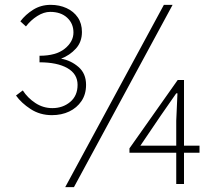

<svg xmlns="http://www.w3.org/2000/svg" viewBox="-20 -759 897 792"><path d="M194 -284Q145 -284 106.5 -309Q68 -334 46 -365L74 -386Q94 -355 126 -334Q158 -313 196 -313Q239 -313 269.5 -338.5Q300 -364 300 -409Q300 -454 258 -478Q216 -502 143 -502V-529Q211 -529 247 -558Q283 -587 283 -625Q283 -662 257 -686Q231 -710 187 -710Q161 -710 134 -693Q107 -676 87 -650L64 -671Q85 -699 117 -719Q149 -739 189 -739Q225 -739 254.5 -725.5Q284 -712 301 -687Q318 -662 318 -627Q318 -586 293 -558.5Q268 -531 232 -517Q272 -510 303.5 -483Q335 -456 335 -409Q335 -370 316 -342Q297 -314 265.5 -299Q234 -284 194 -284ZM249 13 656 -739H692L285 13ZM707 0V-261L712 -374H707L643 -282L559 -158H803V-129H514V-147L713 -429H739V0Z"/></svg>

Font: Noto Sans TC
Style: Regular
Weight: 100
Designer: Ryoko NISHIZUKA 西塚涼子 (kana, bopomofo & ideographs); Paul D. Hunt (Latin, Greek & Cyrillic); Sandoll Communications 산돌커뮤니
Foundry: Adobe
Version: Version 2.004;hotconv 1.0.118;makeotfexe 2.5.65603